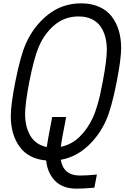

<svg xmlns="http://www.w3.org/2000/svg" viewBox="-20 -947 742 1144"><path d="M464.2 -927.1Q524.7 -927.1 571.3 -906.2Q617.8 -885.4 645.8 -848.6Q673.8 -811.8 687.8 -764.6Q701.8 -717.4 701.8 -661.5Q701.8 -594.4 675.1 -458.3Q645.2 -305.3 612.6 -231.1Q572.3 -140.6 502.6 -76.2Q432.9 -11.7 341.8 5.2Q358.7 99 456.4 99Q494.1 99 557.3 93.1L542.3 171.2Q476.6 177.1 436.8 177.1Q353.5 177.1 307.9 130.2Q262.4 83.3 255.2 9.1Q149.7 0 97 -72.6Q44.3 -145.2 44.3 -255.2Q44.3 -322.3 71 -458.3Q100.9 -611.3 133.5 -685.5Q179.7 -791 265.3 -859Q350.9 -927.1 464.2 -927.1ZM616.5 -649.7Q616.5 -691.4 607.4 -726.2Q598.3 -761.1 579.1 -789.1Q559.9 -817.1 526.7 -833Q493.5 -849 448.6 -849Q365.9 -849 305.3 -798.2Q244.8 -747.4 210.9 -668Q182.9 -602.2 154.3 -458.3Q129.6 -328.1 129.6 -266.9Q129.6 -190.8 161.1 -137.7Q192.7 -84.6 258.5 -71Q262.4 -102.2 291 -250H374.3Q347 -112.6 342.4 -72.3Q406.9 -85.3 455.4 -133.1Q503.9 -181 534.5 -248.7Q547.5 -278 558.9 -316.4Q570.3 -354.8 576.2 -381.8Q582 -408.9 591.8 -458.3Q616.5 -587.9 616.5 -649.7Z"/></svg>

Font: Monoid
Style: Italic
Weight: 400
Width: 4
Italic angle: -11°
Monospace: yes
Version: Version 0.61